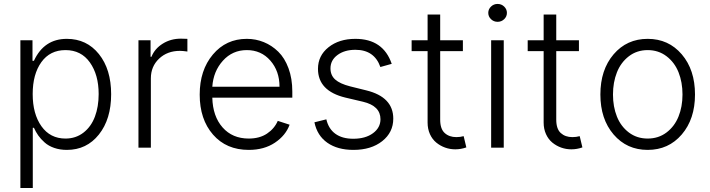

<svg xmlns="http://www.w3.org/2000/svg" viewBox="-20 -750 3604 975"><path d="M83.5 204.6V-545.4H145V-441.4H152.3Q203.6 -552.7 319.3 -552.7Q420.4 -552.7 482.4 -475.3Q544.4 -397.9 544.4 -271.5Q544.4 -145 482.2 -66.9Q419.9 11.2 319.8 11.2Q284.7 11.2 255.6 1.2Q226.6 -8.8 206.8 -26.4Q187 -43.9 174.3 -62Q161.6 -80.1 152.3 -101.1H146.5V204.6ZM146 -272.5Q146 -171.4 190.4 -108.9Q234.9 -46.4 312.5 -46.4Q365.2 -46.4 404.1 -76.7Q442.9 -106.9 461.9 -157.5Q481 -208 481 -272.5Q481 -370.1 436.5 -432.9Q392.1 -495.6 312.5 -495.6Q233.9 -495.6 189.9 -434.3Q146 -373 146 -272.5Z M683.1 0V-545.4H744.6V-461.4H749Q765.6 -502.9 806.4 -528.3Q847.2 -553.7 898.4 -553.7Q915 -553.7 931.6 -552.7V-488.3Q930.2 -488.3 923.6 -489.3Q917 -490.2 908.9 -491Q900.9 -491.7 893.6 -491.7Q829.6 -491.7 787.8 -452.1Q746.1 -412.6 746.1 -352.1V0Z M1243.2 11.2Q1129.4 11.2 1061.8 -66.4Q994.1 -144 994.1 -269.5Q994.1 -393.6 1061 -473.1Q1127.9 -552.7 1233.4 -552.7Q1278.8 -552.7 1319.6 -536.1Q1360.4 -519.5 1393.1 -487.5Q1425.8 -455.6 1445.1 -403.3Q1464.4 -351.1 1464.4 -285.2V-253.9H1058.1Q1060.5 -159.2 1110.4 -102.8Q1160.2 -46.4 1243.2 -46.4Q1298.3 -46.4 1335.9 -71.5Q1373.5 -96.7 1390.6 -136.2L1450.7 -116.7Q1430.7 -62 1376 -25.4Q1321.3 11.2 1243.2 11.2ZM1058.1 -309.6H1399.4Q1399.4 -389.2 1352.8 -442.4Q1306.2 -495.6 1233.4 -495.6Q1160.6 -495.6 1112.1 -441.9Q1063.5 -388.2 1058.1 -309.6Z M1969.2 -425.8 1911.6 -409.7Q1880.9 -497.1 1784.7 -497.1Q1729.5 -497.1 1693.8 -470.7Q1658.2 -444.3 1658.2 -402.8Q1658.2 -367.7 1682.1 -346.2Q1706.1 -324.7 1757.8 -311.5L1840.3 -291Q1977.1 -257.3 1977.1 -147.5Q1977.1 -77.6 1920.9 -33.2Q1864.7 11.2 1774.9 11.2Q1694.3 11.2 1642.6 -24.9Q1590.8 -61 1576.7 -128.9L1637.2 -144Q1648.4 -95.7 1683.1 -70.6Q1717.8 -45.4 1773.9 -45.4Q1835.9 -45.4 1874 -73.5Q1912.1 -101.6 1912.1 -144.5Q1912.1 -212.4 1823.2 -233.4L1733.9 -254.4Q1594.7 -288.1 1594.7 -400.4Q1594.7 -467.3 1648.2 -510Q1701.7 -552.7 1784.7 -552.7Q1925.8 -552.7 1969.2 -425.8Z M2330.6 -545.4V-490.2H2215.3V-142.6Q2215.3 -95.2 2238.3 -74.5Q2261.2 -53.7 2297.4 -53.7Q2316.9 -53.7 2334.5 -58.6L2348.1 -1.5Q2320.8 8.3 2292 8.3Q2265.1 8.3 2240.5 -0.5Q2215.8 -9.3 2195.6 -25.9Q2175.3 -42.5 2163.3 -68.8Q2151.4 -95.2 2151.4 -127.4V-490.2H2070.3V-545.4H2151.4V-676.3H2215.3V-545.4Z M2540.3 -652.6Q2526.4 -639.2 2506.8 -639.2Q2487.3 -639.2 2473.4 -652.6Q2459.5 -666 2459.5 -684.6Q2459.5 -703.1 2473.4 -716.6Q2487.3 -730 2506.8 -730Q2526.4 -730 2540.3 -716.6Q2554.2 -703.1 2554.2 -684.6Q2554.2 -666 2540.3 -652.6ZM2474.1 0V-545.4H2538.1V0Z M2919.9 -545.4V-490.2H2804.7V-142.6Q2804.7 -95.2 2827.6 -74.5Q2850.6 -53.7 2886.7 -53.7Q2906.2 -53.7 2923.8 -58.6L2937.5 -1.5Q2910.2 8.3 2881.3 8.3Q2854.5 8.3 2829.8 -0.5Q2805.2 -9.3 2784.9 -25.9Q2764.6 -42.5 2752.7 -68.8Q2740.7 -95.2 2740.7 -127.4V-490.2H2659.7V-545.4H2740.7V-676.3H2804.7V-545.4Z M3028.8 -270Q3028.8 -395.5 3095.9 -474.1Q3163.1 -552.7 3269 -552.7Q3375 -552.7 3442.1 -474.1Q3509.3 -395.5 3509.3 -270Q3509.3 -145.5 3442.1 -67.1Q3375 11.2 3269 11.2Q3163.1 11.2 3095.9 -67.1Q3028.8 -145.5 3028.8 -270ZM3173.6 -77.1Q3214.4 -46.4 3269 -46.4Q3323.7 -46.4 3364.5 -77.1Q3405.3 -107.9 3425.5 -158Q3445.8 -208 3445.8 -270Q3445.8 -332 3425.8 -382.6Q3405.8 -433.1 3364.7 -464.4Q3323.7 -495.6 3269 -495.6Q3214.4 -495.6 3173.6 -464.4Q3132.8 -433.1 3112.8 -382.6Q3092.8 -332 3092.8 -270Q3092.8 -208 3112.8 -158Q3132.8 -107.9 3173.6 -77.1Z"/></svg>

Font: Interop Light
Style: Regular
Weight: 300
Designer: Rasmus Andersson, Google, Jang Haemin
Foundry: jhaemin
Version: Version 1.007